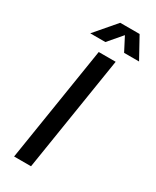

<svg xmlns="http://www.w3.org/2000/svg" viewBox="-225 -951 824 1012"><g transform="rotate(30 187.0 -445.0)"><path d="M77 -763H169L240 -846L283 -763H374L304 -890H186ZM54 0H157L268 -700H165Z"/></g></svg>

Font: Arthouse Owned Medium
Style: Italic
Weight: 500
Italic angle: -10°
Designer: Jeremy Tribby
Foundry: Tribby Type
Version: Version 1.000;PS 001.000;hotconv 1.0.88;makeotf.lib2.5.64775